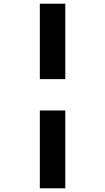

<svg xmlns="http://www.w3.org/2000/svg" viewBox="-20 -771 570 1041"><path d="M196 -751V-342H334V-751ZM196 -172V250H334V-172Z"/></svg>

Font: TitilliumMaps29L
Style: 999 wt
Weight: 900
Designer: Campivisivi
Foundry: Accademia di Belle Arti di Urbino and students of MA course of Visual design